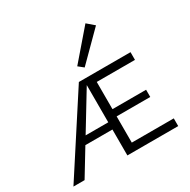

<svg xmlns="http://www.w3.org/2000/svg" viewBox="-160 -865 1002 1014"><g transform="rotate(-30 340.5 -357.5)"><path d="M370 -515 339 -540 490 -715 533 -678ZM643 -47V0H333V-158H168L72 0H4L305 -464H620V-417H387V-251H592V-207H387V-47ZM333 -202V-429L195 -202Z"/></g></svg>

Font: Ysabeau SC Semilight
Style: Regular
Weight: 300
Designer: Christian Thalmann (Catharsis Fonts)
Version: Version 0.003